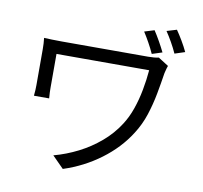

<svg xmlns="http://www.w3.org/2000/svg" viewBox="-95 -962 1191 1126"><g transform="rotate(10 500.0 -399.0)"><path d="M739.9 -833Q756.9 -807.4 775.7 -774.1Q794.4 -740.9 808.1 -712.7L747.5 -693.2Q734.2 -723.2 716.2 -755.5Q698.3 -787.8 680.9 -814.8ZM868.6 -858.6Q885.9 -833.8 905.4 -800.9Q924.9 -767.9 938.9 -737.9L878.3 -718.1Q864.1 -749.7 845.8 -782Q827.5 -814.2 809.5 -840.8ZM853.5 -640.4Q851.7 -635.7 848.7 -626.3Q845.7 -616.9 843.8 -607.8Q841.8 -598.7 840.4 -593.8Q831.4 -534.4 819.3 -469.7Q807.2 -404.9 786.5 -341Q765.7 -277 729 -220.1Q668.4 -124.2 569.9 -50.9Q471.4 22.5 350.8 61.6L282.5 -7.3Q356.3 -27.2 425.8 -62.3Q495.3 -97.5 554.5 -147.8Q613.8 -198.2 654.2 -261.6Q683.1 -306.1 702.3 -361.4Q721.6 -416.6 732.9 -477Q744.3 -537.4 749.3 -596.3Q737.2 -596.3 705.3 -596.3Q673.4 -596.3 628.1 -596.3Q582.9 -596.3 530.9 -596.3Q478.9 -596.3 426.9 -596.3Q374.9 -596.3 328.4 -596.3Q281.9 -596.3 247.2 -596.3Q212.5 -596.3 197.5 -596.3Q197.5 -587.5 197.5 -567.6Q197.5 -547.7 197.5 -522.3Q197.5 -496.8 197.5 -471.5Q197.5 -446.1 197.5 -425.9Q197.5 -405.6 197.5 -395.9Q197.5 -385.5 198 -368Q198.5 -350.6 200.3 -331.9H109.7Q111.7 -350.6 112.5 -366.3Q113.3 -382 113.3 -395.9Q113.3 -408 113.3 -436.1Q113.3 -464.2 113.3 -498.4Q113.3 -532.7 113.3 -563.3Q113.3 -594 113.3 -609.5Q113.3 -626.6 112.4 -643.2Q111.5 -659.8 109.5 -676.3Q130 -675.3 156.9 -674.4Q183.8 -673.5 216.1 -673.5Q223.3 -673.5 251.8 -673.5Q280.4 -673.5 322.5 -673.5Q364.6 -673.5 414.5 -673.5Q464.4 -673.5 514.6 -673.5Q564.7 -673.5 609.4 -673.5Q654 -673.5 685.8 -673.5Q717.5 -673.5 729.6 -673.5Q746 -673.5 762.8 -674.9Q779.6 -676.3 792.6 -679.1Z"/></g></svg>

Font: Noto Sans HK Thin
Style: Regular
Weight: 100
Designer: Ryoko NISHIZUKA 西塚涼子 (kana, bopomofo & ideographs); Paul D. Hunt (Latin, Greek & Cyrillic); Sandoll Communications 산돌커뮤니
Foundry: Adobe
Version: Version 2.004-H2;hotconv 1.0.118;makeotfexe 2.5.65603